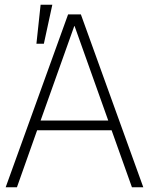

<svg xmlns="http://www.w3.org/2000/svg" viewBox="-20 -788 627 808"><path d="M51.3 0H3.9L266.6 -727.5H320.3L583 0H535.2L449.7 -239.7H136.2ZM150.9 -280.8H435.5L293.9 -678.2H292.5ZM133.3 -604 150.9 -768.1H200.2L164.6 -604Z"/></svg>

Font: Inter Display Extra Light
Style: Regular
Weight: 200
Designer: Rasmus Andersson
Foundry: rsms
Version: Version 4.000;git-4fc901f